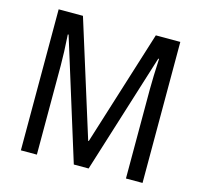

<svg xmlns="http://www.w3.org/2000/svg" viewBox="-104 -827 982 939"><g transform="rotate(15 387.5 -357.0)"><path d="M348 0H423L613 -607H617C614 -548 612 -492 612 -451V0H696V-714H572L389 -130H386L203 -714H80V0H161V-451C161 -492 159 -548 155 -607H159Z"/></g></svg>

Font: Noto Sans Sinhala Condensed
Style: Regular
Weight: 400
Width: 3
Designer: Jelle Bosma - Monotype Design Team
Foundry: Monotype Imaging Inc.
Version: Version 2.006